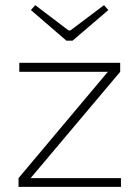

<svg xmlns="http://www.w3.org/2000/svg" viewBox="-20 -726 542 746"><path d="M238 -568 100 -687 117 -706 246 -608H254L384 -706L401 -687L262 -568ZM450 -34V0H52V-34L399 -447H55V-482H447V-447L99 -34Z"/></svg>

Font: Exo 2.0 Extra Light
Style: Regular
Weight: 250
Designer: Natanael Gama
Version: Version 1.001;PS 001.001;hotconv 1.0.70;makeotf.lib2.5.58329